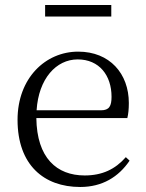

<svg xmlns="http://www.w3.org/2000/svg" viewBox="-20 -732 581 766"><path d="M160 -666H424V-712H160ZM300 14C388 14 453 -26 497 -91L482 -105C440 -57 388 -32 318 -32C206 -32 127 -102 125 -261H488C492 -277 494 -297 494 -321C494 -438 418 -526 292 -526C161 -526 50 -420 50 -254C50 -74 155 14 300 14ZM126 -292C134 -418 204 -495 290 -495C376 -495 425 -431 425 -346C425 -309 416 -292 383 -292Z"/></svg>

Font: Source Han Serif CN Light
Style: Regular
Weight: 300
Designer: Ryoko NISHIZUKA 西塚涼子 (kana & ideographs); Frank Grießhammer (Latin, Greek & Cyrillic); Wenlong ZHANG 张文龙 (bopomofo); San
Foundry: Adobe
Version: Version 2.003;hotconv 1.1.1;makeotfexe 2.6.0